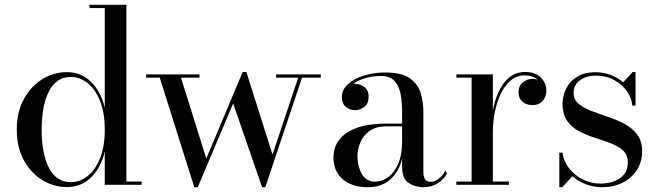

<svg xmlns="http://www.w3.org/2000/svg" viewBox="-20 -770 2743 800"><path d="M570 -13.5V0H416.5V-138Q400 -70.5 359 -30.5Q318 9.5 258.5 9.5Q205 9.5 157.5 -19Q110 -47.5 80 -101Q50 -154.5 50 -229.5Q50 -304.5 80 -358.2Q110 -412 157.5 -440.8Q205 -469.5 258.5 -469.5Q318 -469.5 359 -429.2Q400 -389 416.5 -321.5V-736.5H353V-750H506.5V-13.5ZM416.5 -229.5Q416.5 -300.5 396.8 -349.5Q377 -398.5 344.8 -424Q312.5 -449.5 275 -449.5Q215 -449.5 184.2 -389.8Q153.5 -330 153.5 -229.5Q153.5 -129 184.2 -70Q215 -11 275 -11Q312.5 -11 344.8 -36.2Q377 -61.5 396.8 -110.2Q416.5 -159 416.5 -229.5Z M839.5 -109.5 991 -470H1006.5L1115.5 -126L1222.5 -446.5H1130.5V-460H1316.5V-446.5H1238.5L1085.5 10H1072L951.5 -339L804 10H789.5L645.5 -446.5H589V-460H811V-446.5H734Z M1590 -255H1655.5V-304.5Q1655.5 -340.5 1649.8 -374.8Q1644 -409 1625 -431.2Q1606 -453.5 1566 -453.5Q1536 -453.5 1505 -445.2Q1474 -437 1452 -420.5Q1455.5 -421 1459 -421Q1480.5 -421 1498.2 -407.2Q1516 -393.5 1516 -368Q1516 -338 1497.8 -324.5Q1479.5 -311 1459 -311Q1436 -311 1420.2 -325Q1404.5 -339 1404.5 -366Q1404.5 -397 1430.5 -420Q1456.5 -443 1497.5 -455.5Q1538.5 -468 1584 -468Q1653 -468 1687.2 -444Q1721.5 -420 1732.8 -382.5Q1744 -345 1744 -304.5V-54Q1744 -37 1750 -24.8Q1756 -12.5 1776 -12.5Q1790.5 -12.5 1808 -25.5Q1825.5 -38.5 1835.5 -59.5L1842.5 -47Q1829 -22.5 1803.8 -6.2Q1778.5 10 1744 10Q1709 10 1682.2 -8Q1655.5 -26 1655.5 -76.5V-109Q1642 -54.5 1606.2 -22.2Q1570.5 10 1512 10Q1447 10 1408.2 -23.2Q1369.5 -56.5 1369.5 -113.5Q1369.5 -180.5 1426.5 -217.8Q1483.5 -255 1590 -255ZM1542 -13Q1570.5 -13 1596.5 -31.2Q1622.5 -49.5 1639 -87Q1655.5 -124.5 1655.5 -182V-243.5H1590Q1546 -243.5 1519.5 -224Q1493 -204.5 1481.2 -175.8Q1469.5 -147 1469.5 -119.5Q1469.5 -94.5 1476.8 -70Q1484 -45.5 1500 -29.2Q1516 -13 1542 -13Z M1881.5 -13.5H1945V-446.5H1881.5V-460H2033.5V-309Q2041.5 -352.5 2058.5 -389.2Q2075.5 -426 2102.8 -448Q2130 -470 2168.5 -470Q2210.5 -470 2233.5 -446.8Q2256.5 -423.5 2256.5 -393Q2256.5 -367.5 2241.2 -349.8Q2226 -332 2199.5 -332Q2172 -332 2156.2 -347Q2140.5 -362 2140.5 -384.5Q2140.5 -413 2159 -427.2Q2177.5 -441.5 2199 -441.5Q2210.5 -441.5 2220.5 -438Q2199 -456 2167.5 -456Q2134 -456 2109 -435.5Q2084 -415 2067 -380.2Q2050 -345.5 2041.8 -303.2Q2033.5 -261 2033.5 -217.5V-13.5H2100.5V0H1881.5Z M2322.5 10H2310.5V-134H2324Q2328 -98.5 2350.8 -69.2Q2373.5 -40 2408 -22.5Q2442.5 -5 2482 -5Q2510.5 -5 2536.5 -13.8Q2562.5 -22.5 2579.2 -42Q2596 -61.5 2596 -93Q2596 -124.5 2576.2 -142.8Q2556.5 -161 2525.5 -172.8Q2494.5 -184.5 2459.8 -195.5Q2425 -206.5 2394 -222.5Q2363 -238.5 2343.5 -265.8Q2324 -293 2324 -337.5Q2324 -369.5 2338.5 -399.8Q2353 -430 2383.5 -449.5Q2414 -469 2461.5 -469Q2496 -469 2525.2 -457.5Q2554.5 -446 2576.5 -427L2616 -470H2628V-330H2614.5Q2612.5 -360.5 2592.8 -389Q2573 -417.5 2539.2 -436.2Q2505.5 -455 2462.5 -455Q2424 -455 2397 -436Q2370 -417 2370 -383.5Q2370 -355 2390.8 -337.5Q2411.5 -320 2444 -307.8Q2476.5 -295.5 2513 -283.2Q2549.5 -271 2582 -253.8Q2614.5 -236.5 2635 -209.5Q2655.5 -182.5 2655.5 -139.5Q2655.5 -95 2633.5 -61.2Q2611.5 -27.5 2574 -8.8Q2536.5 10 2489 10Q2453.5 10 2421.2 -2.2Q2389 -14.5 2365 -35.5Z"/></svg>

Font: Bodoni Moda 16pt
Style: Regular
Weight: 400
Version: Version 2.3